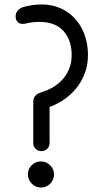

<svg xmlns="http://www.w3.org/2000/svg" viewBox="-20 -829 462 860"><path d="M202 -188Q202 -173 191.5 -162.5Q181 -152 166 -152Q150 -152 139.5 -162.5Q129 -173 129 -188V-373Q129 -404 163 -415Q230 -435 265.5 -479.5Q301 -524 301 -582Q301 -650 264 -690.5Q227 -731 157 -731Q125 -731 97 -724Q91 -722 80 -722Q67 -722 58.5 -731.5Q50 -741 50 -755Q50 -770 59 -781Q68 -792 83 -797Q125 -809 164 -809Q228 -809 275.5 -779Q323 -749 348.5 -697.5Q374 -646 374 -582Q374 -504 327.5 -441.5Q281 -379 202 -350ZM105 -48Q105 -72 122 -89Q139 -106 164 -106Q187 -106 204.5 -89Q222 -72 222 -48Q222 -24 205 -6.5Q188 11 164 11Q139 11 122 -6.5Q105 -24 105 -48Z"/></svg>

Font: Tsukimi Rounded Medium
Style: Regular
Weight: 500
Designer: Takashi Funayama
Foundry: Takashi Funayama
Version: Version 1.032; ttfautohint (v1.8.3)